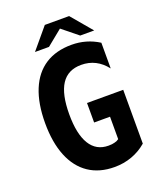

<svg xmlns="http://www.w3.org/2000/svg" viewBox="-164 -1005 931 1120"><g transform="rotate(-20 301.0 -445.0)"><path d="M143.6 -775.4 251.5 -904.3H402.3L511.2 -775.4H424.3L327.1 -854L230.5 -775.4ZM551.8 -58.1Q510.3 -22.5 459.7 -4.2Q409.2 14.2 351.6 14.2Q258.3 14.2 192.4 -30Q126.5 -74.2 91.8 -159.2Q57.1 -244.6 57.1 -364.7Q57.1 -486.3 92 -571Q127 -655.8 194.3 -699.2Q261.2 -742.2 357.4 -742.2Q449.7 -742.2 525.9 -693.8V-534.2Q464.8 -612.8 370.6 -612.8Q287.6 -612.8 247.3 -551.3Q207 -489.7 207 -364.7Q207 -242.7 245.8 -179Q284.7 -115.2 360.4 -115.2Q384.3 -115.2 398.9 -119.6Q408.2 -122.1 413.6 -124.5Q418.9 -127 425.8 -131.8V-271H327.1V-392.1H551.8Z"/></g></svg>

Font: Hack
Style: Bold
Weight: 700
Monospace: yes
Designer: Christopher Simpkins
Foundry: Christopher Simpkins
Version: Version 2.017